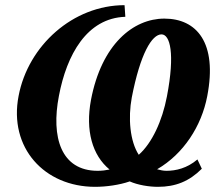

<svg xmlns="http://www.w3.org/2000/svg" viewBox="-20 -707 832 743"><path d="M358 -46C216 -46 177 -176 208 -336C238 -495 316 -637 465 -642L462 -687C263 -687 89 -531 52 -336C13 -135 152 16 348 16C390 16 442 9 482 -5C513 9 557 16 591 16C659 16 712 -5 761 -54L744 -90C704 -56 661 -46 624 -46C611 -46 599 -49 588 -52C690 -111 760 -219 782 -335C822 -542 741 -635 616 -635C496 -635 373 -536 332 -320C310 -202 337 -106 404 -51C389 -48 375 -46 358 -46ZM626 -334C608 -239 568 -153 517 -108C483 -160 475 -250 490 -330C523 -500 568 -574 605 -574C638 -574 658 -501 626 -334Z"/></svg>

Font: Veleka
Style: Bold Italic
Weight: 700
Italic angle: -12°
Designer: Stefan Peev, Context Ltd, 2016; SIL International, 1997-2014.
Foundry: Stefan Peev, Context Ltd, 2016
Version: Version 5.000